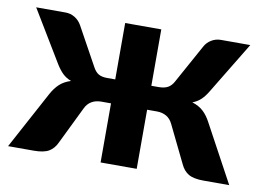

<svg xmlns="http://www.w3.org/2000/svg" viewBox="-62 -607 953 699"><g transform="rotate(10 415.0 -258.0)"><path d="M823.5 0H728.5Q692 0 673 -11Q654 -22 643 -46.5L576.5 -183Q568 -201 552.8 -209.8Q537.5 -218.5 518 -218.5H481.5V0H348V-218.5H311.5Q292 -218.5 276.8 -209.8Q261.5 -201 253 -183L186.5 -46.5Q175.5 -22 156.5 -11Q137.5 0 101 0H6L120.5 -212.5Q133 -235.5 149 -250.5Q165 -265.5 190.5 -273.5Q172 -280.5 159 -293Q146 -305.5 133.5 -326L19 -515.5H127.5Q146.5 -515.5 162.2 -505.8Q178 -496 187 -480L265.5 -337.5Q274 -321.5 285.8 -314.2Q297.5 -307 318.5 -307H348V-515.5H481.5V-307H508.5Q529.5 -307 542.5 -314.2Q555.5 -321.5 564 -337.5L642.5 -480Q651 -496 667 -505.8Q683 -515.5 702 -515.5H810.5L695.5 -326Q683.5 -305.5 670.5 -293Q657.5 -280.5 639 -273.5Q664.5 -265.5 680.5 -250.5Q696.5 -235.5 708.5 -212.5Z"/></g></svg>

Font: Lato 2
Style: Regular
Weight: 800
Designer: Lukasz Dziedzic with Adam Twardoch and Botio Nikoltchev
Foundry: tyPoland Lukasz Dziedzic
Version: Version 2.015; 2015-08-06; http://www.latofonts.com/